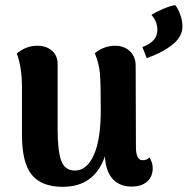

<svg xmlns="http://www.w3.org/2000/svg" viewBox="-20 -708 726 743"><path d="M658 -688Q668 -677 677 -653Q686 -629 686 -605Q686 -566 647 -535Q608 -504 548 -483L531 -526Q589 -547 589 -592Q589 -625 566 -650Q580 -660 610 -673Q640 -686 658 -688ZM532 -88Q549 -88 558 -99Q571 -79 571 -57Q571 -25 549.5 -5.5Q528 14 489 14Q443 14 416 -15.5Q389 -45 386 -103Q345 15 223 15Q141 15 103 -31.5Q65 -78 65 -186V-370Q65 -448 45 -501Q81 -531 124 -531Q159 -531 181 -512Q203 -493 203 -460V-208Q203 -124 217 -86Q231 -48 270 -48Q316 -48 343 -108Q370 -168 370 -282Q370 -388 366.5 -425.5Q363 -463 347 -502Q382 -531 426 -531Q460 -531 482.5 -510Q505 -489 505 -453L506 -140Q506 -88 532 -88Z"/></svg>

Font: Arima Koshi Bold
Style: Regular
Weight: 700
Designer: Joana Correia and Natanael Gama
Foundry: NDISCOVER
Version: Version 1.019;PS 001.019;hotconv 1.0.88;makeotf.lib2.5.64775